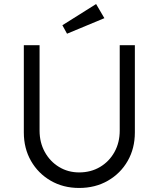

<svg xmlns="http://www.w3.org/2000/svg" viewBox="-20 -924 787 951"><path d="M372 7Q293 7 231 -29Q169 -65 133.5 -127Q98 -189 98 -268V-700H176V-277Q176 -218 202 -171Q228 -124 272.5 -97Q317 -70 372 -70Q430 -70 475.5 -97Q521 -124 547 -171Q573 -218 573 -277V-700H648V-268Q648 -189 612.5 -127Q577 -65 514.5 -29Q452 7 372 7ZM312 -757 289 -799 456 -904 497 -834Z"/></svg>

Font: Lexend Deca Light
Style: Regular
Weight: 300
Designer: Bonnie Shaver-Troup, Thomas Jockin
Foundry: Lexend
Version: Version 1.008; ttfautohint (v1.8.4.7-5d5b)